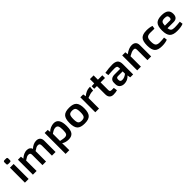

<svg xmlns="http://www.w3.org/2000/svg" viewBox="431 -2476 4443 4443"><g transform="rotate(-45 2653.0 -254.0)"><path d="M104 -703H160Q195 -703 195 -668V-613Q195 -578 160 -578H104Q69 -578 69 -613V-668Q69 -703 104 -703ZM193 0H72V-490H193Z M432 -490 439 -418Q537 -504 631 -504Q730 -504 756 -422Q848 -504 942 -504Q1007 -504 1041 -469Q1075 -434 1075 -368V0H956V-331Q955 -369 942 -385Q929 -401 895 -401Q866 -401 840.5 -389Q815 -377 763 -342V0H646V-331Q647 -370 632.5 -385.5Q618 -401 585 -401Q557 -401 531 -389Q505 -377 454 -343V0H333V-490Z M1308 -490 1316 -417Q1350 -455 1406.5 -479Q1463 -503 1517 -503Q1684 -503 1684 -241Q1684 -102 1638.5 -45Q1593 12 1496 12Q1397 12 1326 -36Q1330 15 1329 66V195H1208V-490ZM1329 -342V-108Q1423 -87 1460 -87Q1516 -87 1537.5 -117.5Q1559 -148 1559 -242Q1559 -334 1539.5 -368.5Q1520 -403 1472 -403Q1439 -403 1407.5 -388.5Q1376 -374 1329 -342Z M2020 -504Q2152 -504 2206.5 -445Q2261 -386 2261 -245Q2261 -104 2206.5 -45.5Q2152 13 2020 13Q1887 13 1832 -45.5Q1777 -104 1777 -245Q1777 -386 1832 -445Q1887 -504 2020 -504ZM2020 -407Q1952 -407 1928 -373.5Q1904 -340 1904 -245Q1904 -151 1928 -117.5Q1952 -84 2020 -84Q2086 -84 2110.5 -117.5Q2135 -151 2135 -245Q2135 -340 2110.5 -373.5Q2086 -407 2020 -407Z M2707 -504 2694 -390H2659Q2607 -390 2497 -346V0H2375V-490H2470L2481 -418Q2586 -504 2683 -504Z M2951 -402V-153Q2951 -121 2964 -108.5Q2977 -96 3010 -96H3077L3090 -6Q3037 11 2964 11Q2900 11 2865.5 -26Q2831 -63 2831 -132V-402H2742V-485L2830 -490V-631H2951V-490H3095V-402Z M3197 -394 3185 -480Q3314 -504 3430 -504Q3525 -504 3569.5 -466Q3614 -428 3614 -333V0H3518L3505 -75Q3428 11 3318 11Q3249 11 3206 -26.5Q3163 -64 3163 -131V-181Q3163 -240 3201 -272Q3239 -304 3308 -304H3492V-334Q3491 -376 3473 -390Q3455 -404 3402 -404Q3325 -404 3197 -394ZM3284 -166V-147Q3284 -87 3348 -87Q3421 -87 3492 -145V-221H3336Q3307 -220 3295.5 -206Q3284 -192 3284 -166Z M3848 -490 3856 -418Q3970 -504 4068 -504Q4133 -504 4168 -469Q4203 -434 4203 -368V0H4081V-331Q4081 -372 4070 -386.5Q4059 -401 4029 -401Q3995 -401 3959.5 -387Q3924 -373 3868 -341V0H3746V-490Z M4722 -98 4733 -18Q4660 12 4553 12Q4422 12 4368 -46Q4314 -104 4314 -246Q4314 -388 4368.5 -446Q4423 -504 4554 -504Q4657 -504 4725 -476L4711 -400Q4662 -402 4575 -402Q4499 -402 4470 -369Q4441 -336 4441 -246Q4441 -155 4470 -121.5Q4499 -88 4575 -88Q4654 -88 4722 -98Z M5133 -194H4933Q4940 -130 4969 -108.5Q4998 -87 5064 -87Q5139 -87 5240 -99L5251 -21Q5182 12 5049 12Q4916 12 4860 -47Q4804 -106 4804 -246Q4804 -389 4859 -446.5Q4914 -504 5041 -504Q5158 -504 5211 -461.5Q5264 -419 5264 -334Q5264 -194 5133 -194ZM4931 -279H5099Q5143 -279 5143 -336Q5143 -376 5122 -392Q5101 -408 5046 -408Q4982 -408 4957.5 -381.5Q4933 -355 4931 -279Z"/></g></svg>

Font: Exo 2.0 Semi Bold
Style: Regular
Weight: 600
Designer: Natanael Gama
Version: Version 1.001;PS 001.001;hotconv 1.0.70;makeotf.lib2.5.58329